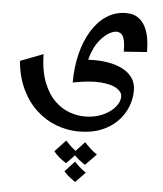

<svg xmlns="http://www.w3.org/2000/svg" viewBox="-64 -451 945 1110"><g transform="rotate(5 409.0 103.5)"><path d="M408.8 310Q341.8 310 278.6 286.2Q215.5 262.5 163.5 215Q111.5 167.5 77.5 96.8Q43.5 26 35 -67L167.5 -118Q169.8 -20 195.5 45.2Q221.2 110.5 260.9 149.1Q300.5 187.8 346.2 204.1Q392 220.5 435.2 220.5Q492.8 220.5 538 200.6Q583.2 180.8 609.8 150Q636.2 119.2 636.2 87.2Q636.2 61.8 605.9 41.9Q575.5 22 512.5 16.6Q449.5 11.2 349.8 30.8L390.8 -105.5Q424.8 -109.2 466.8 -109Q508.8 -108.8 550.9 -101Q593 -93.2 628.2 -75.1Q663.5 -57 684.9 -27Q706.2 3 706.2 48.8Q706.2 94.2 688.1 140.8Q670 187.2 633.2 225.4Q596.5 263.5 540.5 286.8Q484.5 310 408.8 310ZM349.8 30.8Q349.8 -57 368.5 -133.9Q387.2 -210.8 423.1 -270Q459 -329.2 509.5 -362.6Q560 -396 623.8 -396Q666.5 -396 693.2 -376.8Q720 -357.5 735.5 -326.5Q751 -295.5 756.8 -257.8Q762.5 -220 762.5 -182L628.5 -172.5Q628.5 -214.2 622.6 -238.6Q616.8 -263 605.1 -273.4Q593.5 -283.8 576 -283.8Q557.5 -283.8 531.1 -268Q504.8 -252.2 478.9 -219.8Q453 -187.2 435.9 -137.5Q418.8 -87.8 418.8 -20.8ZM413.5 602.8Q395.2 590.2 377.5 576.1Q359.8 562 347.2 546L403.5 485.2Q419.2 502.5 435.1 516.6Q451 530.8 470.5 543.5ZM352 498.8Q331.5 486 312.1 470.1Q292.8 454.2 278.8 436L341.8 368.5Q358.8 387 376 402.9Q393.2 418.8 415.2 433.5ZM462 498.8Q441.5 486 422.1 470.1Q402.8 454.2 388.8 436L451.8 368.5Q468.8 387 486 402.9Q503.2 418.8 525.2 433.5Z"/></g></svg>

Font: Marhey Light
Style: Regular
Weight: 300
Designer: Nur Syamsi & Bustanul Arifin
Foundry: Namelatype
Version: Version 1.000